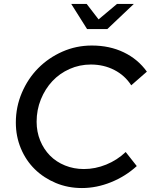

<svg xmlns="http://www.w3.org/2000/svg" viewBox="-20 -939 762 970"><path d="M404 -85Q461 -85 516.5 -107.5Q572 -130 615 -171L671 -100Q614 -48 541 -18.5Q468 11 394 11Q323 11 262 -14.5Q201 -40 156 -84Q111 -128 85.5 -189Q60 -250 60 -320Q60 -399 90.5 -470.5Q121 -542 173 -594.5Q225 -647 295 -678Q365 -709 444 -709Q534 -709 605.5 -674.5Q677 -640 722 -577L643 -508Q611 -558 557.5 -585.5Q504 -613 439 -613Q382 -613 331.5 -590.5Q281 -568 244.5 -529Q208 -490 186.5 -437Q165 -384 165 -324Q165 -273 183 -229Q201 -185 232.5 -153Q264 -121 308.5 -103Q353 -85 404 -85ZM418 -919 478 -841 571 -919H656L522 -792H420L340 -919Z"/></svg>

Font: Red Hat Display Medium
Style: Italic
Weight: 500
Italic angle: -12°
Designer: Pentagram / MCKL
Foundry: Pentagram / MCKL
Version: Version 1.003; Red Hat Display Medium Italic